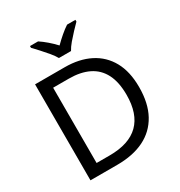

<svg xmlns="http://www.w3.org/2000/svg" viewBox="-214 -1142 1159 1237"><g transform="rotate(-30 365.0 -523.0)"><path d="M669 -415Q669 -295 624.5 -214Q580 -133 497 -92Q414 -51 296 -51H97V-765H317Q425 -765 504 -725Q583 -685 626 -607.5Q669 -530 669 -415ZM574 -412Q574 -507 542.5 -568Q511 -629 450.5 -658.5Q390 -688 304 -688H187V-128H284Q429 -128 501.5 -199.5Q574 -271 574 -412ZM315 -835Q302 -858 280 -884.5Q258 -911 234 -937Q210 -963 192 -982V-995H252Q278 -978 306 -954Q334 -930 359 -903Q386 -930 414 -954Q442 -978 468 -995H530V-982Q511 -963 486.5 -937Q462 -911 439.5 -884.5Q417 -858 405 -835Z"/></g></svg>

Font: Noto Sans Tamil UI
Style: Regular
Weight: 400
Designer: Jelle Bosma - Monotype Design Team
Foundry: Monotype Imaging Inc.
Version: Version 2.004